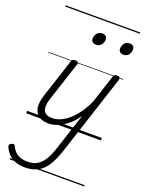

<svg xmlns="http://www.w3.org/2000/svg" viewBox="-270 -989 1111 1486"><g transform="rotate(20 285.5 -245.5)"><path d="M187 16Q140 16 108.5 -5Q77 -26 69 -68.5Q61 -111 82 -176L186 -494Q190 -506 196.5 -510.5Q203 -515 216 -515Q233 -515 239 -509Q245 -503 241 -491L135 -167Q121 -125 123 -94.5Q125 -64 144 -48.5Q163 -33 201 -33Q229 -33 261.5 -45.5Q294 -58 327.5 -85Q361 -112 393.5 -155.5Q426 -199 455 -260L531 -494Q535 -506 541.5 -510.5Q548 -515 561 -515Q579 -515 584 -507.5Q589 -500 585 -488L373 164Q347 245 315.5 297Q284 349 239.5 373.5Q195 398 130 398Q89 398 56 386Q23 374 -0.5 351Q-24 328 -39 297Q-44 286 -43.5 278Q-43 270 -29 263Q-16 256 -9 257.5Q-2 259 2 268Q25 314 57 331.5Q89 349 135 349Q184 349 217 329Q250 309 274.5 267.5Q299 226 319 161L413 -127Q384 -86 354 -58.5Q324 -31 294.5 -14.5Q265 2 237.5 9Q210 16 187 16ZM325 -683Q308 -683 296.5 -692Q285 -701 285 -719Q285 -743 300 -762.5Q315 -782 343 -782Q360 -782 371.5 -773Q383 -764 383 -745Q383 -722 368 -702.5Q353 -683 325 -683ZM551 -683Q533 -683 522 -692Q511 -701 511 -719Q511 -743 525.5 -762.5Q540 -782 568 -782Q586 -782 597 -773Q608 -764 608 -745Q608 -722 593.5 -702.5Q579 -683 551 -683ZM0 369H615V379H0ZM0 -20H615V0H0ZM0 -505H615V-500H0ZM0 -889H615V-879H0Z"/></g></svg>

Font: Playwrite HR Guides
Style: Regular
Weight: 400
Designer: Veronika Burian, José Scaglione
Foundry: TypeTogether
Version: Version 1.003